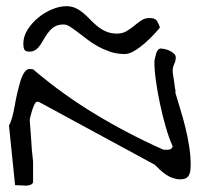

<svg xmlns="http://www.w3.org/2000/svg" viewBox="-20 -593 648 615"><path d="M8.8 -190.4Q13.7 -199.2 18.6 -215.8Q23.4 -232.4 26.9 -252.9Q30.3 -273.4 35.2 -294.4Q40 -315.4 45.4 -333Q50.8 -350.6 58.1 -361.3Q65.4 -372.1 75.2 -372.1Q77.1 -372.1 81.1 -371.6Q85 -371.1 85.9 -371.1Q179.7 -291 285.6 -227.1Q391.6 -163.1 503.9 -113.3Q505.9 -113.3 508.8 -113.3Q511.7 -113.3 513.7 -113.3Q519.5 -113.3 524.4 -114.3Q529.3 -115.2 533.2 -124Q520.5 -152.3 510.3 -188.5Q500 -224.6 492.2 -261.7Q484.4 -298.8 479.5 -333.5Q474.6 -368.2 474.6 -394.5Q474.6 -398.4 476.1 -405.3Q477.5 -412.1 479.5 -419.4Q481.4 -426.8 485.4 -432.1Q489.3 -437.5 495.1 -437.5Q499 -437.5 506.8 -436Q514.6 -434.6 522.9 -430.7Q531.2 -426.8 537.1 -421.4Q543 -416 543 -409.2Q543 -398.4 538.1 -388.2Q533.2 -377.9 533.2 -367.2V-362.3Q533.2 -359.4 534.7 -350.6Q536.1 -341.8 537.6 -332.5Q539.1 -323.2 540 -314.9Q541 -306.6 542 -304.7V-294.9Q548.8 -271.5 557.6 -243.2Q566.4 -214.8 573.7 -185.1Q581.1 -155.3 585.9 -124.5Q590.8 -93.8 590.8 -65.4Q590.8 -55.7 589.8 -47.4Q588.9 -39.1 585.4 -32.2Q582 -25.4 575.2 -22Q568.4 -18.6 557.6 -18.6Q545.9 -18.6 534.2 -22.5Q522.5 -26.4 511.7 -33.7Q501 -41 492.2 -49.3Q483.4 -57.6 475.6 -65.4L104.5 -266.6H100.6V-267.6Q94.7 -267.6 90.3 -258.3Q85.9 -249 82.5 -238.3Q79.1 -227.5 77.1 -218.8Q75.2 -210 75.2 -209Q75.2 -205.1 76.2 -195.3Q77.1 -185.5 78.1 -171.4Q79.1 -157.2 80.1 -142.1Q81.1 -127 82 -113.3Q83 -99.6 84.5 -89.4Q85.9 -79.1 85.9 -75.2V-8.8Q84 -3.9 79.6 -2Q75.2 0 69.8 1Q64.5 2 59.1 1.5Q53.7 1 52.7 1Q48.8 1 40 0.5Q31.2 0 28.3 0ZM183.6 -514.6Q167 -514.6 156.2 -508.3Q145.5 -502 137.2 -492.2Q128.9 -482.4 122.6 -471.2Q116.2 -460 109.9 -450.2Q103.5 -440.4 95.2 -434.1Q86.9 -427.7 74.2 -427.7Q61.5 -427.7 58.1 -434.1Q54.7 -440.4 54.7 -452.1Q54.7 -476.6 68.4 -498Q82 -519.5 102.1 -536.1Q122.1 -552.7 146.5 -563Q170.9 -573.2 192.4 -573.2Q210 -573.2 223.6 -566.4Q237.3 -559.6 248.5 -549.8Q259.8 -540 270.5 -528.8Q281.2 -517.6 293.5 -507.8Q305.7 -498 320.8 -491.7Q335.9 -485.4 354.5 -485.4Q372.1 -485.4 385.3 -493.2Q398.4 -501 409.7 -510.3Q420.9 -519.5 432.1 -527.3Q443.4 -535.2 459 -535.2Q475.6 -535.2 481.4 -527.8Q487.3 -520.5 492.2 -504.9Q486.3 -497.1 473.1 -482.9Q460 -468.8 443.8 -454.6Q427.7 -440.4 410.6 -430.2Q393.6 -419.9 379.9 -419.9Q354.5 -419.9 333 -427.2Q311.5 -434.6 293 -444.8Q274.4 -455.1 258.8 -467.3Q243.2 -479.5 229.5 -489.7Q215.8 -500 204.6 -507.3Q193.4 -514.6 183.6 -514.6Z"/></svg>

Font: Swanky and Moo Moo Cyrillic
Style: Regular
Weight: 400
Designer: Kimberly Geswein; Denis Ignatov
Foundry: Kimberly Geswein; Denis Ignatov
Version: Version 1.003 June 27, 2018